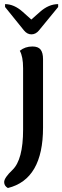

<svg xmlns="http://www.w3.org/2000/svg" viewBox="-34 -648 303 936"><path d="M4.4 268.6Q-13.7 258.3 -13.7 239.7Q-13.7 218.8 26.9 180.2Q78.6 130.4 78.6 -16.1V-315.4Q78.6 -372.6 62.5 -400.4Q88.4 -421.4 124 -421.4Q152.3 -421.4 164.1 -406Q175.8 -390.6 175.8 -359.9V-25.9Q175.8 226.6 4.4 268.6ZM249.5 -627.9V-613.8L155.8 -499.5Q140.1 -480.5 119.1 -480.5Q98.6 -480.5 83 -499.5L-9.3 -613.8V-627.9Q34.7 -627.9 76.7 -590.3L118.7 -552.7L161.1 -590.3Q203.6 -627.9 249.5 -627.9Z"/></svg>

Font: Bainsley
Style: Regular
Weight: 400
Designer: Paul James MIller
Foundry: High-Logic / Made with FontCreator
Version: Version 1.411;March 28, 2021;FontCreator 13.0.0.2683 64-bit